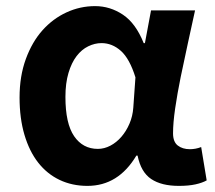

<svg xmlns="http://www.w3.org/2000/svg" viewBox="-20 -594 704 628"><path d="M266 14Q216 14 175 -5.5Q134 -25 105 -62Q76 -99 60 -153Q44 -207 44 -275Q44 -345 64.5 -401Q85 -457 119 -495Q153 -533 197.5 -553.5Q242 -574 291 -574Q340 -574 382 -546Q424 -518 450 -453H454L474 -560H618Q607 -509 594.5 -452.5Q582 -396 571 -342Q560 -288 553 -240Q546 -192 546 -158Q546 -130 561.5 -118Q577 -106 601 -106Q620 -106 638 -113L656 -4Q642 4 619.5 9Q597 14 565 14Q508 14 474.5 -8.5Q441 -31 430 -85H426Q367 14 266 14ZM300 -107Q321 -107 341 -117.5Q361 -128 377 -146.5Q393 -165 403.5 -189.5Q414 -214 416 -242L423 -341Q404 -402 375.5 -427.5Q347 -453 312 -453Q290 -453 268.5 -442.5Q247 -432 230.5 -410.5Q214 -389 204 -355.5Q194 -322 194 -277Q194 -190 222.5 -148.5Q251 -107 300 -107Z"/></svg>

Font: SpoqaHanSansJP-Bold
Style: Regular
Weight: 700
Designer: [Source Han Sans]
Ryoko NISHIZUKA  (kana & ideographs); Paul D. Hunt (Latin, Greek & Cyrillic); Wenlong ZHANG  (bopomofo
Foundry: Spoqa (http://bi.spoqa.com)
Version: Version 1.002.20150607